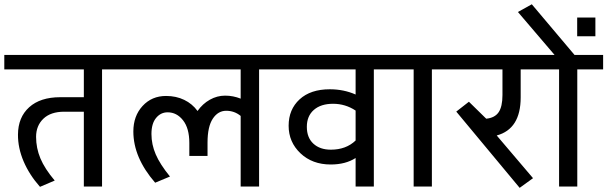

<svg xmlns="http://www.w3.org/2000/svg" viewBox="-35 -885 2881 911"><path d="M154.3 1.5 155.3 2Q154.8 1.5 154.8 1.5ZM251 -423.8H362.8V-555.7H-14.6V-624.5H571.8V-555.7H449.2V0H362.8V-355H270Q205.6 -355 170.9 -321.8Q136.2 -288.6 136.2 -235.6Q136.2 -182.6 156.7 -133.5Q177.2 -84.5 224.6 -28.3L154.8 1.5Q104.5 -55.2 77.1 -119.1Q49.8 -183.1 50.3 -246.6Q50.8 -328.6 103.5 -376.2Q156.2 -423.8 251 -423.8Z M1106.9 0V-335Q1077.1 -359.4 1038.3 -359.4Q999.5 -359.4 974.6 -321.8Q949.7 -284.2 949.7 -208.5V-145H863.3V-206.5Q863.3 -276.4 833.5 -314.2Q803.7 -352.1 760.3 -352.1Q727.5 -352.1 705.6 -325.4Q683.6 -298.8 683.6 -249.3Q683.6 -199.7 703.9 -152.6Q724.1 -105.5 771.5 -47.4L701.2 -18.1Q597.7 -137.2 597.7 -261.2Q597.7 -334.5 641.4 -382.1Q685.1 -429.7 752.9 -429.7Q800.8 -429.7 839.1 -411.1Q877.4 -392.6 902.3 -358.4Q926.3 -392.6 960.7 -411.9Q995.1 -431.2 1033.2 -431.2Q1071.3 -431.2 1106.9 -417V-555.7H542.5V-624.5H1316.9V-555.7H1194.3V0Z M1534.7 -174.8Q1606.9 -174.8 1652.3 -218.3V-360.4Q1603.5 -392.6 1545.4 -392.6Q1487.3 -392.6 1454.1 -363.5Q1420.9 -334.5 1420.9 -283.2Q1420.9 -231.9 1451.9 -203.4Q1482.9 -174.8 1534.7 -174.8ZM1652.3 0V-135.3Q1604.5 -104.5 1534.2 -104.5Q1446.8 -104.5 1390.6 -157.7Q1334.5 -210.9 1334.5 -288.3Q1334.5 -365.7 1386.5 -413.6Q1438.5 -461.4 1529.8 -461.4Q1596.2 -461.4 1652.3 -436.5V-555.7H1287.6V-624.5H1861.3V-555.7H1738.8V0Z M1927.7 0V-555.7H1832V-624.5H2136.7V-555.7H2014.2V0Z M2349.1 -434.1V-555.7H2107.4V-624.5H2551.3V-555.7H2435.5V-422.9Q2435.5 -272.9 2321.8 -242.2L2494.1 -39.6L2430.7 6.3L2129.9 -355.5L2189.9 -402.3L2272 -321.8Q2312.5 -325.7 2330.8 -352.3Q2349.1 -378.9 2349.1 -434.1Z M2617.7 0V-555.7H2522V-624.5H2596.2L2422.4 -828.1L2488.3 -864.7L2690.9 -624.5H2826.7V-555.7H2704.1V0Z M2790 -801.8V-712.9H2703.6V-801.8Z"/></svg>

Font: Yantramanav
Style: Regular
Weight: 400
Version: Version 1.001;PS 1.0;hotconv 1.0.72;makeotf.lib2.5.5900; ttf